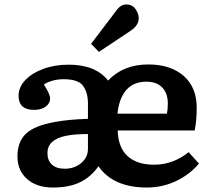

<svg xmlns="http://www.w3.org/2000/svg" viewBox="-20 -824 954 858"><path d="M216 14Q144 14 101 -24Q58 -62 58 -125Q58 -191 96.5 -227Q135 -263 226 -279Q283 -290 373 -293V-362Q373 -410 351.5 -440Q330 -470 264 -470Q237 -470 213 -463Q189 -456 176 -446Q191 -423 197.5 -408Q204 -393 204 -385Q204 -362 184 -347.5Q164 -333 132 -333Q63 -333 63 -396Q63 -434 92.5 -465.5Q122 -497 173 -516Q224 -535 287 -535Q407 -535 463 -464Q531 -536 643 -536Q742 -536 800.5 -485Q859 -434 859 -343Q859 -316 857 -291Q855 -266 850 -241H506Q508 -165 550 -126.5Q592 -88 668 -88Q713 -88 752 -103Q791 -118 823 -144L869 -93Q829 -45 768 -15.5Q707 14 636 14Q486 14 420 -81Q387 -34 338.5 -10Q290 14 216 14ZM505 -316H726Q730 -337 730 -361Q730 -407 705 -433Q680 -459 634 -459Q577 -459 544.5 -422Q512 -385 505 -316ZM269 -70Q313 -70 343 -95.5Q373 -121 373 -158V-225Q313 -225 274 -217Q192 -200 192 -140Q192 -107 212 -88.5Q232 -70 269 -70ZM422 -592 387 -628 497 -773Q509 -790 520 -797Q531 -804 544 -804Q572 -804 586 -783Q600 -762 600 -743Q600 -710 563 -686Z"/></svg>

Font: Literata 7pt SemiBold
Style: Regular
Weight: 600
Designer: Latin by Veronika Burian and Jose Scaglione. Greek by Irene Vlachou. Cyrillic by Vera Evstafieva.
Foundry: TypeTogether
Version: Version 3.002